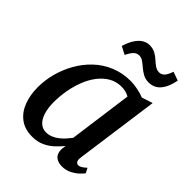

<svg xmlns="http://www.w3.org/2000/svg" viewBox="-221 -889 1015 1015"><g transform="rotate(45 287.0 -381.0)"><path d="M459.5 -95.5Q456.5 -72.5 463 -64Q469.5 -55.5 478.5 -55.5Q487.5 -55.5 497.8 -61.5Q508 -67.5 523 -81L537 -54Q532.5 -47 516.8 -31.5Q501 -16 476.5 -3Q452 10 421.5 10Q392.5 10 374.2 -5Q356 -20 356 -53L359.5 -80.5Q342 -59 319.5 -38Q297 -17 267.5 -3.5Q238 10 199.5 10Q144 10 107.5 -17.5Q71 -45 53.2 -92Q35.5 -139 35.5 -197Q35.5 -247.5 49.2 -300Q63 -352.5 89.8 -400.2Q116.5 -448 156 -485.8Q195.5 -523.5 247 -545.2Q298.5 -567 361.5 -567Q385.5 -567 414 -561Q442.5 -555 463.5 -546.5L524.5 -566.5ZM406 -496.5Q393.5 -504 378.5 -507.8Q363.5 -511.5 347.5 -511.5Q308 -511.5 276.5 -493Q245 -474.5 221.2 -443.2Q197.5 -412 182 -372Q166.5 -332 158.8 -288.2Q151 -244.5 151 -202Q151 -155.5 161.5 -123.2Q172 -91 190.8 -74.5Q209.5 -58 234.5 -58Q255.5 -58 273.5 -65.8Q291.5 -73.5 307 -85.8Q322.5 -98 335 -112.2Q347.5 -126.5 357.5 -139.5ZM195.5 -664.5Q206.5 -700.5 221.8 -724.2Q237 -748 256 -760Q275 -772 296.5 -772Q322 -772 340.2 -762Q358.5 -752 373 -738.5Q387.5 -725 402 -715Q416.5 -705 434 -705Q450 -705 462.2 -717.2Q474.5 -729.5 485.5 -761.5L534.5 -744Q526 -702.5 511.5 -677Q497 -651.5 477 -639.8Q457 -628 432.5 -628Q408.5 -628 390 -638Q371.5 -648 356.2 -661.2Q341 -674.5 326.8 -684.5Q312.5 -694.5 296.5 -694.5Q279.5 -694.5 266.5 -682.2Q253.5 -670 240 -641.5Z"/></g></svg>

Font: Merriweather 20pt Medium
Style: Italic
Weight: 500
Italic angle: -7.8°
Version: Version 2.101